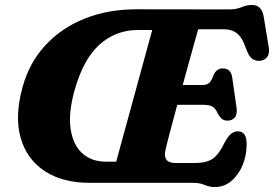

<svg xmlns="http://www.w3.org/2000/svg" viewBox="-20 -738 1106 775"><path d="M760 0H342Q233 0 160.8 -47.2Q88.5 -94.5 63.5 -181.2Q38.5 -268 71 -386Q97.5 -483.5 162 -554Q226.5 -624.5 320.8 -662.5Q415 -700.5 531.5 -700.5L903.5 -700Q933.5 -700 954.8 -709Q976 -718 997 -718Q1037 -718 1044.5 -670L1065 -546Q1068.5 -523 1059.5 -509.5Q1050.5 -496 1033 -493Q1013 -490 998.2 -500.8Q983.5 -511.5 972 -544.5Q958.5 -585.5 937.2 -602.8Q916 -620 882 -620H780Q771 -588.5 753.8 -526.5Q736.5 -464.5 717.5 -395H799Q814 -395 823.8 -402.8Q833.5 -410.5 842.5 -436.5Q855.5 -462 879 -462Q896.5 -462 906 -451.8Q915.5 -441.5 917.5 -424L935 -302.5Q938.5 -276 927.5 -263.5Q916.5 -251 898 -251Q883.5 -251 874.5 -259.2Q865.5 -267.5 859.5 -279Q849 -302.5 835.8 -308.8Q822.5 -315 797.5 -315H695.5Q678 -251 664.5 -199.2Q651 -147.5 647 -128.5Q642.5 -106.5 652 -93.2Q661.5 -80 690 -80H765.5Q812 -80 837.5 -96.5Q863 -113 887.5 -164Q910 -208 939.5 -208Q976 -208 975.5 -156Q975.5 -110 959 -70.8Q942.5 -31.5 913.5 -7.2Q884.5 17 847 17Q825.5 17 806 8.5Q786.5 0 760 0ZM281 -373.5Q255.5 -282.5 265 -218Q274.5 -153.5 311.8 -119.5Q349 -85.5 407.5 -85.5H449L594.5 -617H537.5Q447.5 -617 381.8 -558Q316 -499 281 -373.5Z"/></svg>

Font: Fraunces 72pt SuperSoft
Style: Bold Italic
Weight: 700
Italic angle: -16°
Version: Version 1.000;[0bf87f6ff]